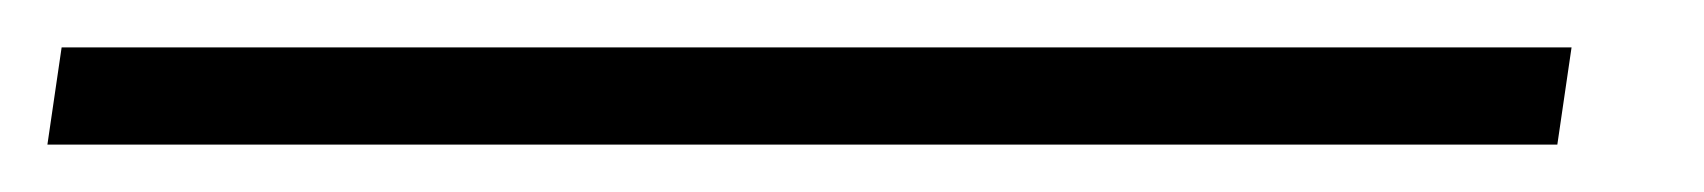

<svg xmlns="http://www.w3.org/2000/svg" viewBox="-63 71 719 81"><path d="M600 91 594 132H-43L-37 91Z"/></svg>

Font: Yrsa Light
Style: Italic
Weight: 300
Italic angle: -7.10001°
Designer: Anna Giedrys (Yrsa+Rasa design), David Brezina (Yrsa art-direction, Rasa art-direction, design)
Foundry: Rosetta Type Foundry
Version: Version 2.004